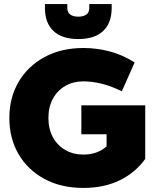

<svg xmlns="http://www.w3.org/2000/svg" viewBox="-20 -914 770 944"><path d="M390 10Q280 10 198 -34.5Q116 -79 71 -156.5Q26 -234 26 -334Q26 -434 71.5 -511.5Q117 -589 199 -633.5Q281 -678 390 -678Q455 -678 518.5 -661.5Q582 -645 642 -607L579 -465Q527 -491 479.5 -502.5Q432 -514 390 -514Q340 -514 301 -491.5Q262 -469 240 -428.5Q218 -388 218 -334Q218 -280 240 -239.5Q262 -199 301 -176.5Q340 -154 390 -154Q424 -154 452.5 -164Q481 -174 504 -194V-254H380V-396H694V-133Q647 -66 569.5 -28Q492 10 390 10ZM365 -722Q285 -722 243 -761.5Q201 -801 201 -874V-894H311V-874Q311 -853 325.5 -842.5Q340 -832 365 -832Q390 -832 404.5 -842.5Q419 -853 419 -874V-894H529V-874Q529 -801 487 -761.5Q445 -722 365 -722Z"/></svg>

Font: Gantari Black
Style: Regular
Weight: 900
Version: Version 1.000